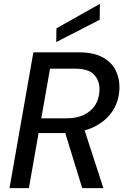

<svg xmlns="http://www.w3.org/2000/svg" viewBox="-20 -970 646 990"><path d="M29 0 152 -700H388Q462 -700 508.5 -675Q555 -650 576 -608Q597 -566 596 -516Q594 -446 558 -394Q522 -342 459 -313Q396 -284 313 -284H179L129 0ZM404 0 308 -311H412L513 0ZM193 -360H323Q400 -360 445.5 -399Q491 -438 493 -507Q494 -554 465 -585Q436 -616 367 -616H238ZM270 -753 271 -824 495 -950 494 -868Z"/></svg>

Font: DM Sans 17pt Medium
Style: Italic
Weight: 500
Italic angle: -10°
Version: Version 4.004;gftools[0.9.30]